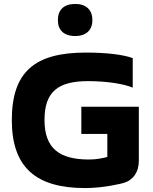

<svg xmlns="http://www.w3.org/2000/svg" viewBox="-20 -946 775 975"><path d="M654 -501V-651C604 -669 520 -679 416 -679C158 -679 40 -583 40 -336C40 -95 164 9 412 9C506 9 594 -13 608 -17C656 -31 685 -72 685 -129V-404H393V-266H525V-149C503 -143 471 -136 432 -136C283 -136 206 -191 206 -337C206 -482 277 -534 427 -534C523 -534 609 -520 654 -501ZM274 -842C274 -794 304 -763 362 -763C418 -763 449 -794 449 -842V-845C449 -895 418 -926 362 -926C304 -926 274 -895 274 -845Z"/></svg>

Font: LT Wave Text Black
Style: Regular
Weight: 900
Designer: Daniel Lyons
Version: Version 2.5 (Glyphs App)